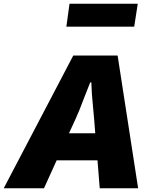

<svg xmlns="http://www.w3.org/2000/svg" viewBox="-77 -1010 801 1030"><path d="M316 -712H554L664 0H458L446 -150H227L159 0H-57ZM296 -990H662L643 -867H279ZM434 -295 428 -371 423 -426Q418 -476 416 -504.5Q414 -533 413 -568H407L377 -492Q346 -409 328 -371L293 -295Z"/></svg>

Font: Nebula Sans Black
Style: Regular
Weight: 900
Italic angle: -9°
Designer: Paul D. Hunt for Adobe (as Source Sans)
Foundry: Nebula Entertainment & Broadcasting LLC
Version: Version 1.010